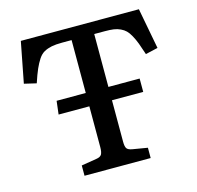

<svg xmlns="http://www.w3.org/2000/svg" viewBox="-103 -808 941 916"><g transform="rotate(-15 368.0 -350.0)"><path d="M476.1 -641.1H423.8V-379.9H578.1V-314H423.8V-108.9Q423.8 -85 430.4 -75.7Q437 -66.4 458 -63L530.8 -50.8V0H204.1V-50.8L278.8 -63Q299.3 -65.9 305.7 -77.1Q312 -88.4 312 -112.8V-314H160.2L168 -379.9H312V-641.1H265.1Q233.9 -641.1 213.1 -637Q192.4 -632.8 175.8 -623.8Q159.2 -614.7 146.5 -595.5Q133.8 -576.2 122.8 -551.3Q111.8 -526.4 98.1 -484.9L38.1 -499L77.1 -700.2H660.2L698.2 -499L637.2 -484.9Q626 -519.5 617.7 -541.5Q609.4 -563.5 598.9 -582.5Q588.4 -601.6 578.1 -611.6Q567.9 -621.6 552.5 -628.9Q537.1 -636.2 519.3 -638.7Q501.5 -641.1 476.1 -641.1Z"/></g></svg>

Font: Literata Book Medium
Style: Regular
Weight: 500
Designer: Latin by Veronika Burian and Jose Scaglione. Greek by Irene Vlachou. Cyrillic by Vera Evstafieva
Foundry: TypeTogether
Version: Version 2.003;PS 002.003;hotconv 1.0.88;makeotf.lib2.5.64775